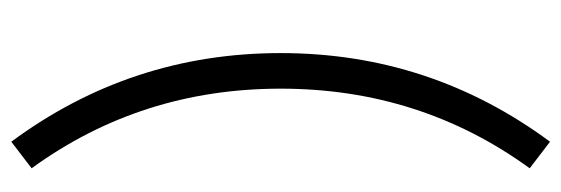

<svg xmlns="http://www.w3.org/2000/svg" viewBox="-347 -460 994 340"><g transform="rotate(90 150.0 -290.0)"><path d="M231 187Q74 -25 74 -290Q74 -555 231 -767L278 -731Q137 -537 137 -290Q137 -43 278 151Z"/></g></svg>

Font: Oxanium ExtraLight Light
Style: Regular
Weight: 300
Version: Version 2.000